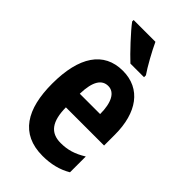

<svg xmlns="http://www.w3.org/2000/svg" viewBox="-236 -842 928 928"><g transform="rotate(45 228.5 -378.0)"><path d="M246 -766H97V-756C123 -720 200 -638 235 -606H328V-619C306 -650 265 -724 246 -766ZM234 -556C104 -556 36 -454 36 -270C36 -97 99 10 250 10C307 10 356 -2 400 -28V-136C353 -107 315 -96 268 -96C198 -96 165 -140 164 -236H425V-310C425 -460 357 -556 234 -556ZM236 -454C280 -454 304 -407 304 -330H165C167 -418 194 -454 236 -454Z"/></g></svg>

Font: Noto Sans Georgian ExtraCondensed Bold
Style: Regular
Weight: 700
Width: 2
Designer: Monotype Design Team, Akaki Razmadze
Foundry: Google LLC
Version: Version 2.005